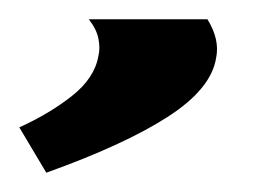

<svg xmlns="http://www.w3.org/2000/svg" viewBox="-28 30 265 199"><path d="M-8 162Q23 148 46.5 129.5Q70 111 74 88Q76 80 74 70Q72 60 64 50H187Q200 71 196 90Q191 122 146 151Q101 180 20 209Z"/></svg>

Font: LT Museum
Style: Bold Italic
Weight: 700
Designer: Daniel Lyons
Foundry: LyonsType
Version: Version 1.011